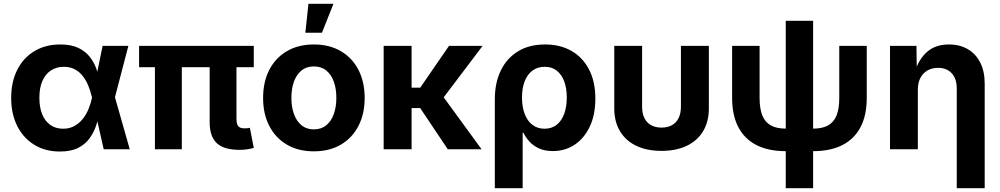

<svg xmlns="http://www.w3.org/2000/svg" viewBox="-20 -783 5246 1007"><path d="M293.9 11.7Q217.3 11.7 159.7 -23.7Q102.1 -59.1 70.3 -122.3Q38.6 -185.5 38.6 -269.5Q38.6 -354 70.6 -417Q102.5 -480 160.6 -514.9Q218.8 -549.8 295.9 -549.8Q352.5 -549.8 389.9 -532.2Q427.2 -514.6 449.7 -486.3Q472.2 -458 484.4 -424.8Q496.6 -391.6 502.4 -360.4H547.9L582.5 -274.4L660.6 0H523.9L462.4 -272.5Q455.1 -303.7 443.6 -332.3Q432.1 -360.8 414.8 -383.3Q397.5 -405.8 372.8 -419.2Q348.1 -432.6 315.4 -432.6Q275.4 -432.6 246.3 -413.1Q217.3 -393.6 201.9 -357.4Q186.5 -321.3 186.5 -270.5Q186.5 -219.7 201.4 -183.3Q216.3 -147 244.4 -127.4Q272.5 -107.9 311 -107.9Q344.7 -107.9 370.1 -122.1Q395.5 -136.2 414.1 -159.4Q432.6 -182.6 444.3 -211.4Q456.1 -240.2 462.4 -269.5L518.1 -542.5H653.3L582 -269.5L547.4 -187.5H502Q495.1 -156.2 483.2 -121.8Q471.2 -87.4 449.2 -56.9Q427.2 -26.4 389.9 -7.3Q352.5 11.7 293.9 11.7Z M1236.8 2.9Q1152.8 2.9 1116.2 -33Q1079.6 -68.8 1079.6 -141.6V-510.7H1220.2V-159.2Q1220.2 -132.8 1229.5 -121.3Q1238.8 -109.9 1261.2 -109.9Q1272.5 -109.9 1279.1 -110.6Q1285.6 -111.3 1290.5 -112.8L1311 -7.3Q1299.8 -3.9 1280.5 -0.5Q1261.2 2.9 1236.8 2.9ZM792.5 0V-510.7H933.6V0ZM709.5 -430.7V-542.5H1311V-430.7Z M1626 10.7Q1544.4 10.7 1484.6 -24.4Q1424.8 -59.6 1392.3 -122.6Q1359.9 -185.5 1359.9 -269Q1359.9 -353.5 1392.3 -416.5Q1424.8 -479.5 1484.6 -514.6Q1544.4 -549.8 1626 -549.8Q1708 -549.8 1767.8 -514.6Q1827.6 -479.5 1860.1 -416.5Q1892.6 -353.5 1892.6 -269Q1892.6 -185.5 1860.1 -122.6Q1827.6 -59.6 1767.8 -24.4Q1708 10.7 1626 10.7ZM1626 -104.5Q1665 -104.5 1691.2 -126Q1717.3 -147.5 1730.7 -184.8Q1744.1 -222.2 1744.1 -269.5Q1744.1 -317.9 1730.7 -355Q1717.3 -392.1 1691.2 -413.3Q1665 -434.6 1626 -434.6Q1587.4 -434.6 1561.3 -413.3Q1535.2 -392.1 1521.7 -355Q1508.3 -317.9 1508.3 -269.5Q1508.3 -222.2 1521.7 -184.8Q1535.2 -147.5 1561.3 -126Q1587.4 -104.5 1626 -104.5ZM1581.5 -611.3 1597.7 -763.2H1729L1668.5 -611.3Z M2138.7 -542.5V0H1992.2V-542.5ZM2511.2 -542.5 2264.6 -216.3H2102.1L2101.1 -323.2H2184.1L2335 -542.5ZM2328.6 0 2180.2 -221.7 2291.5 -293.9 2505.9 0Z M2575.2 204.1V-262.2Q2575.2 -349.1 2606.9 -413.8Q2638.7 -478.5 2697.5 -514.2Q2756.3 -549.8 2838.9 -549.8Q2918 -549.8 2977.1 -516.1Q3036.1 -482.4 3069.3 -418.7Q3102.5 -355 3102.5 -265.6Q3102.5 -180.7 3073.2 -118.9Q3043.9 -57.1 2993.7 -23.9Q2943.4 9.3 2879.9 9.3Q2836.4 9.3 2805.9 -5.1Q2775.4 -19.5 2755.9 -41.5Q2736.3 -63.5 2725.6 -86.4H2721.2V204.1ZM2835.9 -107.9Q2874 -107.9 2899.9 -128.7Q2925.8 -149.4 2939.2 -186.3Q2952.6 -223.1 2952.6 -271.5Q2952.6 -319.3 2939.5 -355.5Q2926.3 -391.6 2900.6 -412.1Q2875 -432.6 2836.9 -432.6Q2799.3 -432.6 2772.7 -412.8Q2746.1 -393.1 2731.9 -356.9Q2717.8 -320.8 2717.8 -271.5Q2717.8 -222.7 2731.7 -185.8Q2745.6 -148.9 2772.2 -128.4Q2798.8 -107.9 2835.9 -107.9Z M3449.2 8.3Q3372.6 8.3 3317.1 -18.3Q3261.7 -44.9 3231.7 -95Q3201.7 -145 3201.7 -214.4V-542.5H3347.7V-223.6Q3347.7 -188.5 3359.6 -164.1Q3371.6 -139.6 3394.5 -126.7Q3417.5 -113.8 3449.7 -113.8Q3481.9 -113.8 3504.6 -126.7Q3527.3 -139.6 3539.3 -164.1Q3551.3 -188.5 3551.3 -223.6V-542.5H3697.8V-214.4Q3697.8 -145 3667.7 -95Q3637.7 -44.9 3582 -18.3Q3526.4 8.3 3449.2 8.3Z M4101.1 9.8Q4010.3 9.8 3947.8 -22Q3885.3 -53.7 3852.5 -116Q3819.8 -178.2 3819.8 -269V-542.5H3963.9V-269.5Q3963.9 -212.4 3978.5 -176.8Q3993.2 -141.1 4023.7 -124.8Q4054.2 -108.4 4101.1 -108.4H4244.6Q4292 -108.4 4322.3 -124.8Q4352.5 -141.1 4367.2 -176.8Q4381.8 -212.4 4381.8 -269.5V-542.5H4525.9V-269Q4525.9 -178.2 4493.2 -116Q4460.4 -53.7 4397.9 -22Q4335.4 9.8 4244.6 9.8ZM4101.1 204.1V-673.8H4244.6V204.1Z M4793.9 -313V0H4647.9V-542.5H4786.6L4788.6 -406.2H4778.3Q4799.8 -474.6 4843.8 -512.2Q4887.7 -549.8 4957 -549.8Q5013.7 -549.8 5055.9 -525.1Q5098.1 -500.5 5121.3 -454.6Q5144.5 -408.7 5144.5 -344.7V204.1H4998V-318.8Q4998 -369.6 4971.9 -398.4Q4945.8 -427.2 4899.9 -427.2Q4869.1 -427.2 4845.2 -413.8Q4821.3 -400.4 4807.6 -375Q4793.9 -349.6 4793.9 -313Z"/></svg>

Font: Inter 16pt
Style: Bold
Weight: 700
Version: Version 4.001;git-66647c0bb